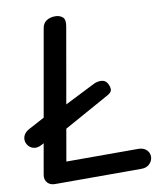

<svg xmlns="http://www.w3.org/2000/svg" viewBox="-109 -1004 881 1079"><g transform="rotate(-10 332.0 -464.0)"><path d="M117 0Q88.5 0 73.2 -17.8Q58 -35.5 62.5 -62L206 -875Q211 -902.5 231.2 -915.5Q251.5 -928.5 281 -928.5Q306 -928.5 322.8 -914.2Q339.5 -900 332 -860.5L201 -113.5H611Q640.5 -113.5 657.5 -97.5Q674.5 -81.5 674.5 -59Q674.5 -36 657.2 -18Q640 0 611 0ZM81.5 -230.5Q54 -215.5 31.5 -221.8Q9 -228 -3 -250Q-14 -270.5 -6.8 -293Q0.5 -315.5 28.5 -330.5L140 -390L225 -414L429.5 -517Q451 -527.5 474 -526Q497 -524.5 508.5 -503Q518 -484.5 517.8 -469Q517.5 -453.5 492.5 -439.5L201.5 -278L121.5 -252Z"/></g></svg>

Font: Edu AU VIC WA NT Pre SemiBold
Style: Regular
Weight: 600
Designer: Tina and Corey Anderson, Eben Sorkin, Mirko Velimirovic
Foundry: Google for Education
Version: Version 1.001